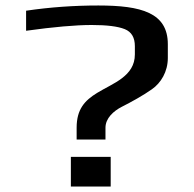

<svg xmlns="http://www.w3.org/2000/svg" viewBox="-20 -679 706 699"><path d="M338 -659C250 -659 163 -653 75 -640V-567C176 -581 255 -588 314 -588C369 -588 409 -583 434 -573C459 -563 471 -542 471 -511V-481C471 -401 391 -376 334 -341C288 -313 259 -281 259 -214V-171H364V-214C364 -249 394 -275 423 -290C457 -307 502 -332 533 -354C566 -377 591 -418 591 -468V-518C591 -633 494 -659 338 -659ZM383 0V-108H238V0Z"/></svg>

Font: Gamestation Extended
Style: Regular
Weight: 400
Width: 7
Designer: Jonas Hecksher
Foundry: Jonas Hecksher, Playtypeª, e-types AS
Version: Version 1.003